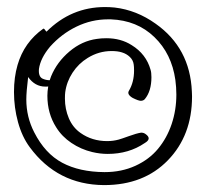

<svg xmlns="http://www.w3.org/2000/svg" viewBox="-20 -536 597 556"><path d="M430.7 -467.3Q530.3 -397 535.6 -271Q535.6 -268.6 535.9 -263.7Q536.1 -258.8 536.1 -256.3Q536.1 -144 466.3 -72Q396.5 0 281.7 0H280.8Q146.5 -1 66.4 -109.4Q43.9 -139.6 32.2 -182.1Q20.5 -224.6 20.5 -269.5Q20.5 -312.5 30.8 -347.7Q49.8 -413.6 105.5 -453.1Q107.4 -453.1 108.9 -451.4Q110.4 -449.7 111.8 -447.5Q113.3 -445.3 114.7 -444.3Q186 -515.6 284.2 -515.6Q297.9 -515.6 312 -514.2Q375.5 -506.8 430.7 -467.3ZM260.3 -423.3Q272.5 -425.3 288.1 -425.3Q330.1 -425.3 361.3 -405.3Q403.3 -379.4 416 -334Q418.5 -326.2 418.5 -312.5Q418.5 -272 399.4 -249Q395 -244.1 387.7 -244.1Q380.9 -244.1 364.3 -252.4Q346.7 -262.7 353.5 -273.4Q368.2 -298.3 368.2 -331.5Q368.2 -343.3 367.2 -349.1Q365.7 -361.8 356 -371.1Q346.2 -380.4 333 -384.3Q320.8 -388.2 303.2 -388.2Q266.1 -388.2 233.9 -368.2Q207.5 -352.1 190.2 -325.7Q172.9 -299.3 168.9 -269Q168 -262.7 168 -250.5Q168 -220.2 179.4 -193.4Q190.9 -166.5 213.4 -150.9Q246.6 -127.4 290.5 -127.4Q307.6 -127.4 323.7 -131.8Q331.1 -133.8 353.3 -141.8Q375.5 -149.9 388.7 -151.9Q396 -151.9 401.4 -147.9Q420.9 -134.3 398.9 -121.6Q353 -90.3 292 -90.3Q269.5 -90.3 247.1 -95.7Q214.4 -103.5 186.8 -122.1Q159.2 -140.6 142.6 -167.5Q117.2 -207.5 117.2 -258.8Q117.2 -271 119.6 -285.6Q119.1 -285.6 117.7 -285.4Q116.2 -285.2 115.7 -285.2H111.3Q81.1 -285.2 61.5 -313Q56.2 -270 56.2 -248Q56.2 -197.3 79.1 -152.8Q110.4 -91.3 160.2 -64.7Q210 -38.1 282.2 -37.6H283.2Q332 -37.6 372.1 -55.9Q412.1 -74.2 437.7 -105.2Q463.4 -136.2 477.1 -176.8Q490.7 -217.3 490.7 -262.2Q490.7 -283.2 487.8 -304.7Q477.1 -380.4 427 -428.7Q377 -477.1 300.8 -480H293Q245.1 -480 201.7 -459Q158.2 -438 125 -400.9Q97.2 -367.7 92.8 -336.4Q90.8 -314 103.5 -308.1Q113.3 -303.7 124 -303.7Q124.5 -306.2 127.9 -314.9Q145 -356.4 181.2 -387Q217.3 -417.5 260.3 -423.3Z"/></svg>

Font: Avessa
Style: Medium
Weight: 500
Designer: Arman Khorramak
Foundry: Arman Khorramak
Version: Version 1.000; ttfautohint (v1.8.1)